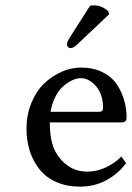

<svg xmlns="http://www.w3.org/2000/svg" viewBox="-20 -695 499 725"><path d="M170.9 -272.9H355Q369.1 -272.9 369.1 -287.1Q369.1 -339.4 342.5 -369.6Q315.9 -399.9 285.2 -399.9Q276.9 -399.9 265.9 -397Q254.9 -394 240 -385Q225.1 -376 211.9 -362.8Q198.7 -349.6 187.3 -325.9Q175.8 -302.2 170.9 -272.9ZM438 -104 456.1 -79.1Q426.3 -38.6 381.3 -14.4Q336.4 9.8 282.2 9.8Q232.4 9.8 193.4 -7.3Q154.3 -24.4 129.9 -54.7Q105.5 -85 92.8 -124Q80.1 -163.1 80.1 -209Q80.1 -261.7 98.6 -306.6Q117.2 -351.6 147 -379.9Q176.8 -408.2 212.9 -424.1Q249 -439.9 285.2 -439.9Q332 -439.9 367.2 -422.4Q402.3 -404.8 421.4 -376Q440.4 -347.2 449.2 -315.4Q458 -283.7 458 -250Q458 -232.9 439.9 -232.9H168Q168 -161.6 189.9 -121.1Q208 -88.4 238.5 -67.6Q269 -46.9 310.1 -46.9Q346.7 -46.9 381.3 -63.7Q416 -80.6 438 -104ZM319.8 -672.9Q325.7 -674.8 334 -674.8Q365.2 -674.8 389.2 -651.9L392.1 -641.1L276.9 -532.2Q257.8 -513.2 247.1 -513.2Q241.7 -513.2 237.3 -517.1Q232.9 -521 232.9 -525.9Q232.9 -528.8 233.4 -531.2Q233.9 -533.7 234.1 -535.2Q234.4 -536.6 235.8 -539.6Q237.3 -542.5 237.8 -543.5Q238.3 -544.4 240.7 -548.6Q243.2 -552.7 244.1 -554.2Z"/></svg>

Font: Linear Smooth
Style: Regular
Weight: 400
Designer: Philipp H. Poll, Flanker
Foundry: Philipp H. Poll, reworked by Flanker
Version: Version 1.061 | FøM Fix